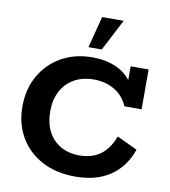

<svg xmlns="http://www.w3.org/2000/svg" viewBox="-89 -878 851 963"><g transform="rotate(10 337.0 -396.0)"><path d="M358.8 10Q260.7 10 188.4 -28.6Q116.2 -67.2 76.7 -135.1Q37.2 -203 37.2 -290Q37.2 -379.8 76.3 -448.3Q115.4 -516.8 183.9 -555.4Q252.4 -594 340.2 -594Q426.9 -594 486.4 -558Q545.8 -522 570.3 -447.3L536.9 -469.1V-583H628.4V-380H541.2Q516.8 -434.2 470.8 -460Q424.8 -485.9 368.6 -485.9Q309.8 -485.9 267.3 -461.6Q224.8 -437.2 201.7 -393.7Q178.7 -350.2 178.7 -291.3Q178.7 -232.8 200.8 -189.3Q223 -145.8 264.1 -121.9Q305.2 -98.1 361.6 -98.1Q422.7 -98.1 465.9 -128.3Q509 -158.4 534.7 -224.9L638.5 -176Q607.5 -86.4 536.7 -38.2Q465.9 10 358.8 10ZM311.8 -640.8 353.2 -801.5H462.8L379.4 -640.8Z"/></g></svg>

Font: Rokkitt SemiBold
Style: Regular
Weight: 600
Designer: Vernon Adams
Foundry: Vernon Adams
Version: Version 3.103